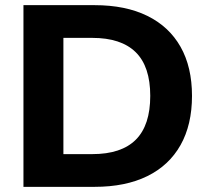

<svg xmlns="http://www.w3.org/2000/svg" viewBox="-20 -725 814 745"><path d="M71 0V-705H347Q467 -705 551.5 -663.5Q636 -622 680.5 -543.5Q725 -465 725 -353Q725 -241 680.5 -162Q636 -83 551.5 -41.5Q467 0 347 0ZM226 -127H338Q451 -127 507 -183Q563 -239 563 -353Q563 -467 506.5 -522.5Q450 -578 338 -578H226Z"/></svg>

Font: Nunito Sans 12pt ExtraLight 12pt ExtraBold
Style: Regular
Weight: 800
Version: Version 3.101;gftools[0.9.27]